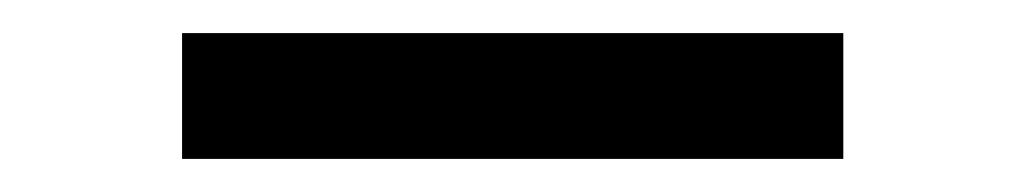

<svg xmlns="http://www.w3.org/2000/svg" viewBox="-20 -379 620 116"><path d="M489.5 -359V-283H90V-359Z"/></svg>

Font: Merriweather Light 18pt Medium
Style: Regular
Weight: 500
Version: Version 2.100